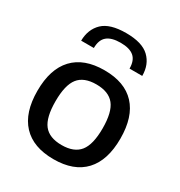

<svg xmlns="http://www.w3.org/2000/svg" viewBox="-185 -912 980 1048"><g transform="rotate(30 305.0 -387.5)"><path d="M192 -123.5Q227 -79 305 -79Q383 -79 418.5 -123.5Q454 -168 454 -270Q454 -372 418.5 -416.5Q383 -461 305 -461Q227 -461 192 -416.5Q157 -372 157 -270Q157 -168 192 -123.5ZM499.5 -61.5Q433 10 305 10Q177 10 110 -61.5Q43 -133 43 -270Q43 -407 110 -478.5Q177 -550 305 -550Q433 -550 499.5 -478.5Q566 -407 566 -270Q566 -133 499.5 -61.5ZM113 -626Q114 -698 159 -741.5Q204 -785 306 -785Q407 -785 452.5 -741.5Q498 -698 498 -626H418Q418 -677 390.5 -700.5Q363 -724 306 -724Q249 -724 221 -700.5Q193 -677 193 -626Z"/></g></svg>

Font: EncodeSans
Style: Medium
Weight: 500
Designer: Pablo Impallari, Andres Torresi
Foundry: Pablo Impallari, Andres Torresi
Version: Version 1.000; ttfautohint (v1.4.1)